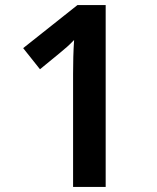

<svg xmlns="http://www.w3.org/2000/svg" viewBox="-20 -734 617 754"><path d="M395 0V-714H284L71 -545L137 -462L215 -526C237 -544 251 -556 271 -577C268 -534 267 -486 267 -444V0Z"/></svg>

Font: Noto Sans Lao SemiBold
Style: Regular
Weight: 600
Designer: Monotype Design Team
Foundry: Monotype Imaging Inc.
Version: Version 2.003